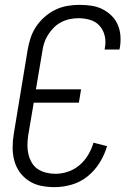

<svg xmlns="http://www.w3.org/2000/svg" viewBox="-20 -763 540 791"><path d="M205 8Q176 8 149 2.5Q122 -3 99.5 -17.5Q77 -32 61.5 -53.5Q46 -75 39 -101Q32 -127 32 -155.5Q32 -184 37 -213L94 -558Q98 -582 106 -606.5Q114 -631 128.5 -653Q143 -675 163.5 -693Q184 -711 207.5 -722.5Q231 -734 256.5 -738.5Q282 -743 307 -743Q332 -743 356 -739.5Q380 -736 400.5 -726Q421 -716 438 -700Q455 -684 464.5 -662.5Q474 -641 476 -617Q478 -593 474 -568L472 -559H411L412 -566Q417 -591 411.5 -615Q406 -639 390.5 -656.5Q375 -674 351.5 -681Q328 -688 303 -688Q285 -688 266.5 -684Q248 -680 231 -671Q214 -662 200.5 -648Q187 -634 177 -618Q167 -602 161.5 -584Q156 -566 154 -549L128 -395H314L305 -340H119L96 -204Q93 -184 93 -164Q93 -144 97.5 -126Q102 -108 111.5 -92Q121 -76 136.5 -66Q152 -56 170.5 -51.5Q189 -47 209 -47Q235 -47 261 -56Q287 -65 308 -83Q329 -101 343.5 -125.5Q358 -150 365 -175L421 -161Q411 -126 391 -93.5Q371 -61 341.5 -37Q312 -13 276 -2.5Q240 8 205 8Z"/></svg>

Font: Iosevka Term Curly Light
Style: Italic
Weight: 300
Italic angle: -9°
Designer: Belleve Invis
Foundry: Belleve Invis
Version: Version 32.3.0